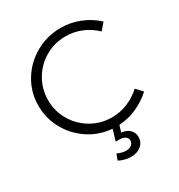

<svg xmlns="http://www.w3.org/2000/svg" viewBox="-211 -846 1122 1203"><g transform="rotate(-30 350.5 -244.5)"><path d="M488 130Q488 168 459.5 192Q431 216 385 216Q364 216 341 210Q318 204 300 194L316 151Q329 158 346 162.5Q363 167 378 167Q404 167 418.5 154Q433 141 433 124Q433 108 418.5 96.5Q404 85 379 85H349L373 5Q281 -2 205.5 -51.5Q130 -101 86 -180Q42 -259 42 -351Q42 -448 91 -529Q140 -610 223.5 -657.5Q307 -705 406 -705Q477 -705 543 -678.5Q609 -652 659 -605L618 -557Q576 -598 521 -621Q466 -644 407 -644Q326 -644 258.5 -605Q191 -566 151.5 -498.5Q112 -431 112 -351Q112 -271 151.5 -204Q191 -137 258.5 -97.5Q326 -58 407 -58Q465 -58 520 -80.5Q575 -103 618 -143L660 -98Q611 -53 549 -25.5Q487 2 422 5L407 53Q447 57 467.5 79Q488 101 488 130Z"/></g></svg>

Font: Gontserrat Light
Style: Regular
Weight: 300
Designer: Julieta Ulanovsky
Foundry: Julieta Ulanovsky
Version: Version 6.001